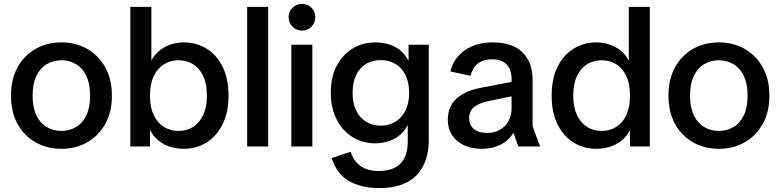

<svg xmlns="http://www.w3.org/2000/svg" viewBox="-20 -746 3974 978"><path d="M293 12Q219 12 161 -21Q103 -54 69.5 -114.5Q36 -175 36 -259Q36 -343 69.5 -403.5Q103 -464 161 -497Q219 -530 293 -530Q366 -530 424 -497Q482 -464 516 -403.5Q550 -343 550 -259Q550 -175 516 -114.5Q482 -54 424 -21Q366 12 293 12ZM293 -79Q333 -79 366.5 -98.5Q400 -118 419.5 -158Q439 -198 439 -259Q439 -320 419.5 -360Q400 -400 366.5 -419.5Q333 -439 293 -439Q252 -439 218.5 -419.5Q185 -400 165.5 -360Q146 -320 146 -259Q146 -198 165.5 -158Q185 -118 218.5 -98.5Q252 -79 293 -79Z M889 -79Q931 -79 963.5 -99.5Q996 -120 1015 -160Q1034 -200 1034 -259Q1034 -319 1015 -359Q996 -399 963.5 -419Q931 -439 889 -439Q848 -439 815.5 -419Q783 -399 763.5 -359Q744 -319 744 -259Q744 -200 763 -160Q782 -120 815 -99.5Q848 -79 889 -79ZM644 0V-711H751V-440H752Q770 -471 796 -491Q822 -511 853 -520.5Q884 -530 916 -530Q982 -530 1033.5 -497.5Q1085 -465 1114.5 -404.5Q1144 -344 1144 -259Q1144 -174 1114 -113.5Q1084 -53 1032.5 -20.5Q981 12 916 12Q881 12 848 2Q815 -8 788.5 -29Q762 -50 745 -83H744V0Z M1239 0V-711H1346V0Z M1464 0V-518H1571V0ZM1518 -590Q1490 -590 1470 -610Q1450 -630 1450 -659Q1450 -687 1470 -706.5Q1490 -726 1518 -726Q1547 -726 1566.5 -706.5Q1586 -687 1586 -659Q1586 -630 1566.5 -610Q1547 -590 1518 -590Z M1912 212Q1817 212 1755 174.5Q1693 137 1670 59L1766 27Q1780 72 1815 98.5Q1850 125 1910 125Q1982 125 2019.5 87.5Q2057 50 2057 -26V-108H2056Q2040 -76 2013.5 -55.5Q1987 -35 1956 -25.5Q1925 -16 1892 -16Q1827 -16 1775.5 -48Q1724 -80 1694.5 -138Q1665 -196 1665 -274Q1665 -352 1694.5 -409.5Q1724 -467 1775.5 -498.5Q1827 -530 1893 -530Q1926 -530 1958 -521Q1990 -512 2016.5 -491.5Q2043 -471 2060 -437H2061V-518H2164V-36Q2164 46 2134.5 101.5Q2105 157 2049 184.5Q1993 212 1912 212ZM1920 -106Q1961 -106 1993.5 -125.5Q2026 -145 2045 -182.5Q2064 -220 2064 -273Q2064 -327 2045 -364.5Q2026 -402 1993.5 -421Q1961 -440 1920 -440Q1878 -440 1845.5 -421Q1813 -402 1794.5 -364.5Q1776 -327 1776 -273Q1776 -220 1794.5 -182.5Q1813 -145 1845.5 -125.5Q1878 -106 1920 -106Z M2434 12Q2357 12 2309 -28.5Q2261 -69 2261 -137Q2261 -203 2305.5 -243.5Q2350 -284 2426 -298L2632 -338V-265L2468 -231Q2420 -221 2395 -201Q2370 -181 2370 -144Q2370 -108 2394.5 -88.5Q2419 -69 2461 -69Q2498 -69 2526.5 -85Q2555 -101 2570.5 -130Q2586 -159 2586 -196V-343Q2586 -391 2560.5 -417.5Q2535 -444 2487 -444Q2441 -444 2414 -422.5Q2387 -401 2377 -360L2274 -382Q2290 -449 2347 -489.5Q2404 -530 2489 -530Q2591 -530 2642 -479Q2693 -428 2693 -338V-103L2731 0H2620L2596 -68H2594Q2571 -30 2530 -9Q2489 12 2434 12Z M3018 12Q2953 12 2901 -20.5Q2849 -53 2819.5 -113.5Q2790 -174 2790 -259Q2790 -344 2819.5 -404.5Q2849 -465 2901 -497.5Q2953 -530 3018 -530Q3050 -530 3081 -520.5Q3112 -511 3138.5 -491Q3165 -471 3182 -439H3183V-711H3290V0H3189V-83Q3172 -50 3145 -29Q3118 -8 3085.5 2Q3053 12 3018 12ZM3044 -79Q3086 -79 3119 -99.5Q3152 -120 3170.5 -160Q3189 -200 3189 -259Q3189 -319 3170 -359Q3151 -399 3118.5 -419Q3086 -439 3044 -439Q3003 -439 2970.5 -419Q2938 -399 2919 -359Q2900 -319 2900 -259Q2900 -200 2919 -160Q2938 -120 2970.5 -99.5Q3003 -79 3044 -79Z M3642 12Q3568 12 3510 -21Q3452 -54 3418.5 -114.5Q3385 -175 3385 -259Q3385 -343 3418.5 -403.5Q3452 -464 3510 -497Q3568 -530 3642 -530Q3715 -530 3773 -497Q3831 -464 3865 -403.5Q3899 -343 3899 -259Q3899 -175 3865 -114.5Q3831 -54 3773 -21Q3715 12 3642 12ZM3642 -79Q3682 -79 3715.5 -98.5Q3749 -118 3768.5 -158Q3788 -198 3788 -259Q3788 -320 3768.5 -360Q3749 -400 3715.5 -419.5Q3682 -439 3642 -439Q3601 -439 3567.5 -419.5Q3534 -400 3514.5 -360Q3495 -320 3495 -259Q3495 -198 3514.5 -158Q3534 -118 3567.5 -98.5Q3601 -79 3642 -79Z"/></svg>

Font: TikTok Sans 24pt Medium
Style: Regular
Weight: 500
Version: Version 4.000